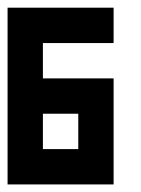

<svg xmlns="http://www.w3.org/2000/svg" viewBox="-20 -487 373 507"><path d="M280 -373.3V-466.7H0V0H280V-280H93.3V-373.3ZM93.3 -186.7H186.7V-93.3H93.3Z"/></svg>

Font: Qahiri
Style: Regular
Weight: 400
Designer: Khaled Hosny
Foundry: Alif Type
Version: Version 3.00